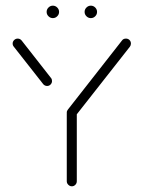

<svg xmlns="http://www.w3.org/2000/svg" viewBox="-20 -654 504 674"><path d="M232.2 -273Q239.3 -273 244.4 -267.8Q249.6 -262.6 249.6 -255.2V-17.8Q249.6 -10.4 244.4 -5.2Q239.3 0 232.2 0Q225.2 0 219.8 -5.4Q214.4 -10.7 214.4 -17.8V-255.2Q214.4 -262.6 219.8 -267.8Q225.2 -273 232.2 -273ZM162.6 -369.6Q162.6 -362.6 157.6 -357.4Q152.6 -352.2 145.2 -352.2Q141.1 -352.2 137.4 -354.1Q133.7 -355.9 131.5 -358.9L28.5 -490Q24.4 -494.8 24.4 -501.1Q24.4 -508.1 29.6 -513.3Q34.8 -518.5 42.2 -518.5Q50.4 -518.5 55.9 -511.9L158.9 -380.4Q162.6 -376.3 162.6 -369.6ZM422.2 -518.5Q429.6 -518.5 434.6 -513.5Q439.6 -508.5 439.6 -501.1Q439.6 -494.8 435.9 -490L245.9 -248.1Q240.4 -241.5 232.2 -241.5Q224.8 -241.5 219.6 -246.7Q214.4 -251.9 214.4 -258.9Q214.4 -264.8 218.5 -269.6L408.5 -512.2Q413 -518.5 422.2 -518.5ZM277 -612.2Q277 -621.1 283.5 -627.6Q290 -634.1 298.9 -634.1Q307.8 -634.1 314.3 -627.6Q320.7 -621.1 320.7 -612.2Q320.7 -603.3 314.3 -596.9Q307.8 -590.4 298.9 -590.4Q290 -590.4 283.5 -596.9Q277 -603.3 277 -612.2ZM143.7 -612.2Q143.7 -621.1 150.2 -627.6Q156.7 -634.1 165.6 -634.1Q174.4 -634.1 180.9 -627.6Q187.4 -621.1 187.4 -612.2Q187.4 -603.3 180.9 -596.9Q174.4 -590.4 165.6 -590.4Q156.7 -590.4 150.2 -596.9Q143.7 -603.3 143.7 -612.2Z"/></svg>

Font: 26F Galaxy Hebrew Light
Style: Regular
Weight: 300
Designer: C₂₉H₂₅N₃O₅
Version: Version 1.000